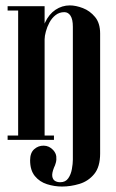

<svg xmlns="http://www.w3.org/2000/svg" viewBox="-20 -518 428 711"><path d="M132.8 -17.5V-359.2Q132.8 -404 147 -434.8Q161.2 -465.5 185.5 -481.8Q209.8 -498 238.5 -498Q260.8 -498 286.9 -488Q313 -478 331.9 -455.2Q350.8 -432.5 350.8 -393.8V0H249.8V-419Q249.8 -446.5 241.1 -459.8Q232.5 -473 218.2 -473Q199.8 -473 186 -462.2Q172.2 -451.5 163.2 -434.8Q154.2 -418 149.8 -401.1Q145.2 -384.2 145.2 -372.2V-17.5ZM47.2 0V-495H145.2V0ZM145.2 0V-16H179.8V0ZM8.2 0V-16H47.2V0ZM8.2 -479V-495H47.2V-479ZM350.8 50.5Q350.8 100 328.8 126.6Q306.8 153.2 274.2 163Q241.8 172.8 209.8 172.8Q181.5 172.8 154.1 164.1Q126.8 155.5 109.1 134Q91.5 112.5 91.5 75.5Q91.5 47.8 106.8 34.4Q122 21 142.1 21.4Q162.2 21.8 176.8 37.5Q187 48.8 188.4 61Q189.8 73.2 186.8 84.4Q183.8 95.5 180 102.5Q171.8 123.2 173.6 135Q175.5 146.8 183.5 151.8Q191.5 156.8 203 156.8Q222.8 156.8 232.8 142.2Q242.8 127.8 246.2 108Q249.8 88.2 249.8 73.2V-111.2H350.8Z"/></svg>

Font: Emberly Black
Style: Regular
Weight: 900
Designer: Rajesh Rajput
Foundry: Rajesh Rajput
Version: Version 1.000